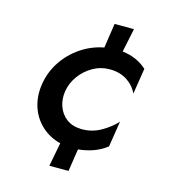

<svg xmlns="http://www.w3.org/2000/svg" viewBox="-104 -663 770 861"><g transform="rotate(15 281.0 -233.0)"><path d="M322 -578 305 -464Q247 -453 198.5 -420Q150 -387 118 -338.5Q86 -290 77 -230Q69 -174 85 -126Q101 -78 137.5 -44.5Q174 -11 225 2L204 112H293L309 8Q388 0 440 -41L459 -161Q432 -131 390 -107Q348 -83 298 -84Q258 -85 231 -105Q204 -125 192 -158Q180 -191 186 -230Q193 -270 217.5 -303Q242 -336 277.5 -356Q313 -376 354 -376Q401 -376 434.5 -354.5Q468 -333 484 -298L503 -418Q457 -460 389 -468L412 -578Z"/></g></svg>

Font: Jost* 500 Medium Italic
Style: Italic
Weight: 500
Italic angle: -10°
Version: Version 3.200; ttfautohint (v0.97) -l 8 -r 50 -G 200 -x 14 -